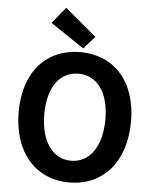

<svg xmlns="http://www.w3.org/2000/svg" viewBox="-65 -1059 899 1127"><g transform="rotate(5 385.0 -496.0)"><path d="M385 14C581 14 716 -133 716 -373C716 -613 581 -754 385 -754C189 -754 54 -614 54 -373C54 -133 189 14 385 14ZM385 -114C275 -114 205 -215 205 -373C205 -532 275 -627 385 -627C495 -627 565 -532 565 -373C565 -215 495 -114 385 -114ZM399 -777 464 -851 279 -1006 201 -910Z"/></g></svg>

Font: Noto Sans HK
Style: Bold
Weight: 700
Designer: Ryoko NISHIZUKA 西塚涼子 (kana, bopomofo & ideographs); Paul D. Hunt (Latin, Greek & Cyrillic); Sandoll Communications 산돌커뮤니
Foundry: Adobe
Version: Version 2.002;hotconv 1.0.116;makeotfexe 2.5.65601